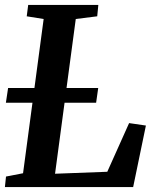

<svg xmlns="http://www.w3.org/2000/svg" viewBox="-20 -763 639 783"><path d="M0 0 4.5 -43 74 -56.5 158 -685.5 89 -696.5 95 -743H381L376.5 -696.5L289 -685.5L204.5 -54.5L417.5 -62.5L506.5 -261L575 -251L523 0ZM4 -344 13 -404H380.5L372 -344Z"/></svg>

Font: Merriweather 24pt SemiBold
Style: Italic
Weight: 600
Italic angle: -7.8°
Version: Version 2.101